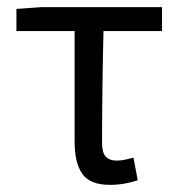

<svg xmlns="http://www.w3.org/2000/svg" viewBox="-20 -506 500 538"><path d="M288 12Q232 12 210.5 -19Q189 -50 189 -110V-419H26V-481L96 -486H434V-419H270Q268 -337 267 -257.5Q266 -178 266 -104Q266 -78 276.5 -67Q287 -56 307 -56Q318 -56 330 -58.5Q342 -61 354 -64L366 -1Q352 4 331.5 8Q311 12 288 12Z"/></svg>

Font: Source Sans Pro
Style: Regular
Weight: 400
Designer: Paul D. Hunt
Foundry: Adobe Systems Incorporated
Version: Version 2.021;PS 2.000;hotconv 1.0.86;makeotf.lib2.5.63406